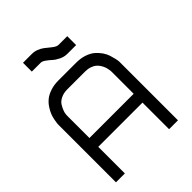

<svg xmlns="http://www.w3.org/2000/svg" viewBox="-228 -911 1022 1022"><g transform="rotate(-45 283.0 -400.0)"><path d="M33.2 0V-433.1Q33.2 -436.5 33.7 -442.6Q34.2 -448.7 37.4 -466.1Q40.5 -483.4 46.4 -499Q52.2 -514.6 64.7 -533.9Q77.1 -553.2 94 -567.1Q110.8 -581.1 138.4 -590.6Q166 -600.1 200.2 -600.1H333.5Q367.7 -600.1 395 -590.8Q422.4 -581.5 439.5 -566.9Q456.5 -552.2 469 -534.4Q481.4 -516.6 487.1 -498.8Q492.7 -481 496.1 -466.3Q499.5 -451.7 500 -442.4V-433.1V0H433.1V-200.2H100.1V0ZM100.1 -433.1V-266.6H433.1V-433.1Q433.1 -435.1 432.9 -438.7Q432.6 -442.4 430.7 -452.9Q428.7 -463.4 425.3 -472.7Q421.9 -481.9 414.6 -493.7Q407.2 -505.4 397.2 -513.7Q387.2 -522 370.6 -527.6Q354 -533.2 333.5 -533.2H200.2Q172.4 -533.2 151.6 -522.9Q130.9 -512.7 121.6 -497.8Q112.3 -482.9 106.7 -468.3Q101.1 -453.6 100.6 -443.4ZM399.9 -666.5H333.5Q311 -666.5 289.3 -677Q267.6 -687.5 254.2 -700Q240.7 -712.4 225.8 -722.9Q210.9 -733.4 200.2 -733.4H133.3V-799.8H200.2Q218.8 -799.8 236.3 -793Q253.9 -786.1 266.8 -776.4Q279.8 -766.6 291.3 -756.8Q302.7 -747.1 313.7 -740.2Q324.7 -733.4 333.5 -733.4H399.9Z"/></g></svg>

Font: Malkor
Style: Regular
Weight: 400
Version: Version 1.3